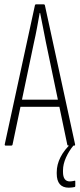

<svg xmlns="http://www.w3.org/2000/svg" viewBox="-20 -675 370 890"><path d="M7 0Q1 0 2 -6L142 -651Q143 -655 148 -655H182Q187 -655 188 -651L328 -6Q329 0 324 0H297Q293 0 292 -4L193 -478Q186 -513 179.5 -547Q173 -581 166 -615H164Q158 -581 151.5 -546Q145 -511 137 -476L38 -4Q37 0 32 0ZM68 -180 75 -213H254L262 -180ZM299 195Q271 195 257 178.5Q243 162 243 130V123Q243 88 260.5 53.5Q278 19 312 -12L320 -5L321 -1Q300 24 286 55Q272 86 272 115V122Q272 144 280 155Q288 166 304 166Q309 166 314.5 165Q320 164 325 163Q329 161 329 166V187Q329 191 326 192Q320 193 313.5 194Q307 195 299 195Z"/></svg>

Font: Sofia Sans Extra Condensed ExtraLight
Style: Regular
Weight: 250
Designer: Botio Nikoltchev, Ani Petrova
Foundry: lettersoup
Version: Version 4.101